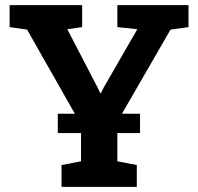

<svg xmlns="http://www.w3.org/2000/svg" viewBox="-20 -731 776 751"><path d="M220.7 0V-85.4L296.9 -100.1V-243.7L85.9 -615.2L17.6 -625V-710.9H301.3V-625L243.2 -616.7L361.3 -389.6L372.1 -366.7L375 -367.2L385.7 -388.7L517.1 -616.7L439 -625V-710.9H717.3V-625L647 -615.2L439 -254.9V-100.1L515.1 -85.4V0ZM206.1 -210.4V-286.1H527.8V-210.4Z"/></svg>

Font: Roboto Slab
Style: Bold
Weight: 700
Designer: Google
Version: Version 2.000; ttfautohint (v1.8.1.43-b0c9)